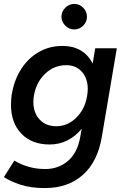

<svg xmlns="http://www.w3.org/2000/svg" viewBox="-23 -746 635 978"><path d="M-3 156 50 72Q122 115 207 115Q275 115 323.5 73.5Q372 32 386 -50L393 -90Q361 -51 319.5 -30.5Q278 -10 230 -10Q139 -10 86 -65Q33 -120 33 -212Q33 -246 38 -271Q51 -343 87 -397.5Q123 -452 176.5 -482Q230 -512 294 -512Q350 -512 389 -488.5Q428 -465 449 -422L462 -500H572L496 -51Q475 77 399.5 144.5Q324 212 205 212Q133 212 80.5 194.5Q28 177 -3 156ZM147 -227Q147 -171 179 -137Q211 -103 264 -103Q321 -103 365.5 -146.5Q410 -190 421 -259Q424 -277 424 -293Q424 -347 394 -380.5Q364 -414 314 -414Q253 -414 207.5 -371Q162 -328 150 -260Q147 -244 147 -227ZM290 -661Q290 -687 309.5 -706.5Q329 -726 355 -726Q382 -726 401 -706.5Q420 -687 420 -661Q420 -635 401 -615.5Q382 -596 355 -596Q329 -596 309.5 -615.5Q290 -635 290 -661Z"/></svg>

Font: Oak Sans Semibold
Style: Italic
Weight: 600
Italic angle: -9.49998°
Foundry: Erik Kennedy, Walven
Version: Version 1.000